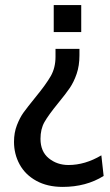

<svg xmlns="http://www.w3.org/2000/svg" viewBox="-20 -520 432 754"><path d="M299 -394H191V-500H299ZM292 -303Q292 -262 281 -230Q270 -198 254 -174.5Q238 -151 210 -117Q170 -68 154.5 -40.5Q139 -13 139 25Q139 75 171.5 101.5Q204 128 249 128Q314 128 378 90L387 171Q318 214 226 214Q166 214 122.5 190Q79 166 57 125.5Q35 85 35 37Q35 1 46.5 -28.5Q58 -58 72 -77.5Q86 -97 120 -139Q161 -189 179.5 -221.5Q198 -254 198 -297V-328H292Z"/></svg>

Font: Cabin
Style: Regular
Weight: 400
Designer: Pablo Impallari
Foundry: Pablo Impallari. http://www.impallari.com Igino Marini. http://www.ikern.com
Version: Version 2.200